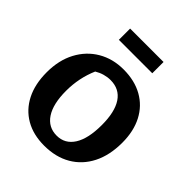

<svg xmlns="http://www.w3.org/2000/svg" viewBox="-237 -1021 1182 1182"><g transform="rotate(45 354.0 -430.0)"><path d="M344 12Q249 12 180 -28Q111 -68 73.5 -142Q36 -216 36 -319Q36 -424 77.5 -502Q119 -580 192 -623Q265 -666 359 -666Q455 -666 525.5 -626.5Q596 -587 634 -514Q672 -441 672 -341Q672 -232 632 -153Q592 -74 518.5 -31Q445 12 344 12ZM355 -86Q427 -86 466.5 -148.5Q506 -211 506 -329Q506 -443 466 -503Q426 -563 348 -563Q322 -563 295.5 -555.5Q269 -548 244 -533Q201 -434 201 -322Q201 -208 241.5 -147Q282 -86 355 -86ZM209 -774V-872H500V-774Z"/></g></svg>

Font: Piazzolla
Style: Bold
Weight: 700
Designer: Juan Pablo del Peral
Foundry: Huerta Tipografica
Version: Version 1.330